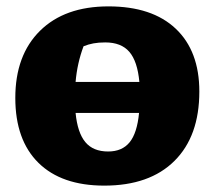

<svg xmlns="http://www.w3.org/2000/svg" viewBox="-20 -570 673 602"><path d="M307 12Q173 12 100.5 -59.5Q28 -131 28 -263Q28 -397 105.5 -473.5Q183 -550 320 -550Q457 -550 531 -480Q605 -410 605 -283Q605 -143 527 -65.5Q449 12 307 12ZM242 -425Q222 -372 217 -313H417Q411 -378 385.5 -407.5Q360 -437 310 -437Q289 -437 273 -434Q257 -431 242 -425ZM319 -95Q363 -95 386.5 -124Q410 -153 416 -216H217Q223 -154 247.5 -124.5Q272 -95 319 -95Z"/></svg>

Font: Piazzolla SC ExtraBold
Style: Regular
Weight: 800
Designer: Juan Pablo del Peral
Foundry: Huerta Tipografica
Version: Version 1.330